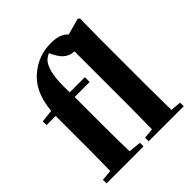

<svg xmlns="http://www.w3.org/2000/svg" viewBox="-218 -998 1159 1159"><g transform="rotate(-45 361.0 -418.5)"><path d="M457 0H692V-31L624 -37L622 -238V-656L624 -817L613 -826L507 -797C484 -826 442 -837 394 -837C326 -837 261 -816 202 -764C158 -724 118 -665 106 -546L26 -537V-505H104V-238C104 -171 103 -104 102 -37L33 -31V0H349V-31L269 -39C267 -105 266 -172 266 -238V-505H394V-546H265C261 -660 270 -731 304 -775C315 -787 328 -795 343 -802L358 -773C387 -717 425 -701 460 -701V-238L458 -37L393 -31V0Z"/></g></svg>

Font: Noto Serif CJK HK Black
Style: Regular
Weight: 900
Designer: Ryoko NISHIZUKA 西塚涼子 (kana & ideographs); Frank Grießhammer (Latin, Greek & Cyrillic); Wenlong ZHANG 张文龙 (bopomofo); San
Foundry: Adobe
Version: Version 2.001;hotconv 1.1.0;makeotfexe 2.6.0